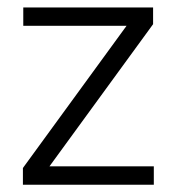

<svg xmlns="http://www.w3.org/2000/svg" viewBox="-20 -508 486 528"><path d="M116 -50.5H403V0H43V-46L328 -437H44V-487.5H401V-441.5Z"/></svg>

Font: Anek Kannada Medium Light
Style: Regular
Weight: 300
Version: Version 1.003